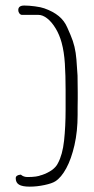

<svg xmlns="http://www.w3.org/2000/svg" viewBox="-20 -678 343 703"><path d="M264.6 -339.8V-315.9Q264.6 -297.4 264.2 -284.7V-284.2V-257.3Q264.2 -197.3 252.7 -146.7Q241.2 -96.2 222.7 -62Q204.1 -27.8 182.6 -14.2Q170.4 -6.3 142.8 -0.5Q115.2 5.4 88.9 5.4Q61.5 5.4 49.6 -2Q37.6 -9.3 37.6 -25.4Q37.6 -37.1 56.2 -38.6Q66.4 -29.8 80.6 -29.8Q116.2 -29.8 131.8 -37.1V-36.6Q178.7 -52.7 191.9 -80.1Q209 -111.3 214.6 -163.1Q220.2 -214.8 220.2 -277.3V-318.8V-350.1Q220.2 -401.9 217.5 -445.1Q214.8 -488.3 205.6 -522Q197.8 -550.8 183.6 -574.2Q169.4 -597.7 152.8 -610.6Q136.2 -623.5 121.1 -623.5H60.1Q54.7 -624 50.8 -629.2Q46.9 -634.3 46.9 -641.1Q46.9 -657.7 68.8 -657.7Q85.9 -657.7 107.9 -654.8Q129.9 -651.9 142.1 -647.5Q174.3 -636.2 195.1 -619.1Q215.8 -602.1 226.6 -576.7Q228.5 -572.8 238 -550.5Q247.6 -528.3 252.7 -506.8Q257.8 -485.4 259.8 -460.4Q263.2 -418.9 263.9 -401.4Q264.6 -383.8 264.6 -339.8Z"/></svg>

Font: Amatica SC
Style: Regular
Weight: 400
Designer: Vernon Adams, Ben Nathan
Foundry: newtypography
Version: Version 2.001